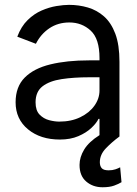

<svg xmlns="http://www.w3.org/2000/svg" viewBox="-20 -573 574 806"><path d="M490.1 191.8Q478.3 199.2 459.3 206.1Q440.3 213.1 410.5 213.1Q370 213.1 342 189.1Q313.9 165.1 313.9 119.3Q313.9 87 333.3 54.9Q352.6 22.7 397.7 -5.7V-73.9H393.5Q384.9 -56.1 363.5 -35.9Q342 -15.6 308.8 -1.4Q275.6 12.8 231.5 12.8Q149.5 12.8 97.5 -30.2Q45.5 -73.2 45.5 -143.5Q45.5 -208.8 83.8 -247.3Q122.2 -285.9 191.4 -302.7Q260.7 -319.6 353.7 -319.6H397.7V-329.5Q397.7 -410.5 360.6 -444.6Q323.5 -478.7 271.3 -478.7Q223.4 -478.7 187.1 -454.2Q150.9 -429.7 130.7 -389.2L52.6 -419Q68.9 -462.4 96.1 -488.8Q123.2 -515.3 154.8 -528.9Q186.4 -542.6 216.8 -547.6Q247.2 -552.6 269.9 -552.6Q311.1 -552.6 348.9 -541.5Q386.7 -530.5 416.7 -504.1Q446.7 -477.6 464.1 -431.3Q481.5 -384.9 481.5 -313.9V0Q449.6 23.4 424.4 49.7Q399.1 76 399.1 108Q399.1 123.9 407 133Q414.8 142 436.1 142Q452.1 142 464.5 137.8Q476.9 133.5 484.4 129.3ZM397.7 -248.6H353.7Q289.8 -248.6 239 -240.9Q188.2 -233.3 158.7 -210.8Q129.3 -188.2 129.3 -143.5Q129.3 -109.4 146.1 -92Q163 -74.6 186.3 -68.5Q209.5 -62.5 228.7 -62.5Q279.1 -62.5 317.1 -81Q355.1 -99.4 376.4 -129.3Q397.7 -159.1 397.7 -193.2Z"/></svg>

Font: Interface
Style: Regular
Weight: 400
Designer: Rasmus Andersson
Foundry: rsms
Version: Version 1.8